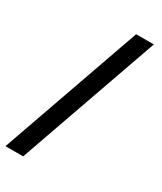

<svg xmlns="http://www.w3.org/2000/svg" viewBox="-205 -774 803 950"><g transform="rotate(30 196.0 -298.5)"><path d="M279 -700H380L97 103H-4Z"/></g></svg>

Font: Teko Medium
Style: Regular
Weight: 500
Designer: Manushi Parikh, Jonny Pinhorn
Foundry: Indian Type Foundry
Version: Version 1.106;PS 1.0;hotconv 1.0.78;makeotf.lib2.5.61930; tt